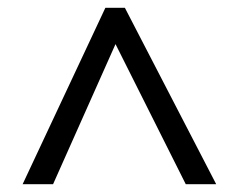

<svg xmlns="http://www.w3.org/2000/svg" viewBox="-20 -739 612 492"><path d="M38 -267 250 -719H300L534 -267H456L276 -626L116 -267Z"/></svg>

Font: Noto Sans Cherokee
Style: Regular
Weight: 400
Designer: Monotype Design Team
Foundry: Monotype Imaging Inc.
Version: Version 2.001